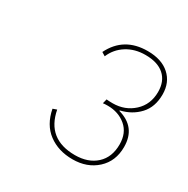

<svg xmlns="http://www.w3.org/2000/svg" viewBox="-104 -829 585 596"><g transform="rotate(30 188.5 -531.0)"><path d="M228 -327Q177 -327 141.5 -353.5Q106 -380 96 -432L110 -437Q128 -342 228 -342Q275 -342 303.5 -368Q332 -394 332 -440Q332 -481 305.5 -503.5Q279 -526 240 -526Q230 -526 223 -525L227 -541Q236 -540 249 -540Q293 -540 323.5 -568Q354 -596 354 -641Q354 -679 330.5 -700Q307 -721 263 -721Q225 -721 196.5 -703Q168 -685 155 -654L142 -662Q178 -735 263 -735Q313 -735 341.5 -709.5Q370 -684 370 -641Q370 -596 344.5 -568.5Q319 -541 280 -532L279 -530Q348 -511 348 -440Q348 -389 314 -358Q280 -327 228 -327Z"/></g></svg>

Font: Elaine Sans Thin
Style: Italic
Weight: 250
Italic angle: -13°
Designer: Wei Huang
Foundry: Wei Huang
Version: Version 2.001;December 24, 2019;FontCreator 12.0.0.2547 64-b